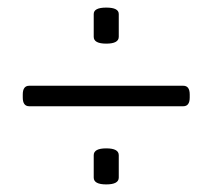

<svg xmlns="http://www.w3.org/2000/svg" viewBox="-20 -484 560 506"><path d="M260 -369Q227 -369 227 -387V-447Q227 -464 260 -464Q293 -464 293 -447V-387Q293 -369 260 -369ZM57 -204Q40 -204 40 -227V-235Q40 -258 57 -258H463Q480 -258 480 -235V-227Q480 -204 463 -204ZM260 2Q227 2 227 -16V-75Q227 -93 260 -93Q293 -93 293 -75V-16Q293 2 260 2Z"/></svg>

Font: Asap Condensed Light
Style: Regular
Weight: 300
Width: 3
Designer: Pablo Cosgaya
Foundry: Omnibus-Type
Version: Version 3.001; ttfautohint (v1.8.4.7-5d5b)